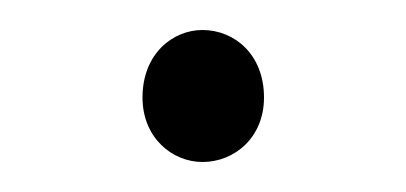

<svg xmlns="http://www.w3.org/2000/svg" viewBox="-20 -95 271 128"><path d="M115 13C136 13 156 -3 156 -30C156 -59 136 -75 115 -75C95 -75 75 -59 75 -30C75 -3 95 13 115 13Z"/></svg>

Font: Noto Sans T Chinese Thin
Style: Regular
Weight: 100
Designer: Ryoko NISHIZUKA (kana & ideographs); Paul D. Hunt (Latin, Greek & Cyrillic); Wenlong ZHANG (bopomofo); Sandoll Communica
Foundry: Adobe Systems Incorporated
Version: Version 1.000;PS 1;hotconv 1.0.78;makeotf.lib2.5.61930